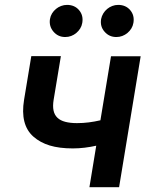

<svg xmlns="http://www.w3.org/2000/svg" viewBox="-20 -780 625 800"><path d="M80.3 -364.3 110.4 -546.2H233.7L203.5 -364.3Q199.2 -338.1 203.1 -319.6Q207 -301.1 219.3 -289.4Q231.5 -277.7 252 -272.4Q272.4 -267 300.8 -267Q326.3 -267 350.1 -270.1Q373.9 -273.1 398.4 -278.8L442.5 -545.5H566.1L476.2 0H352.6L381 -172.9Q357.2 -167.6 332.6 -164.6Q307.9 -161.6 283.4 -161.6Q227.3 -161.6 187.1 -173.8Q147 -186.1 119 -210.9Q63.2 -260.3 80.3 -364.3ZM188.2 -700.6Q190.3 -713.4 196.9 -724.1Q203.5 -734.7 213.1 -742.7Q222.7 -750.7 234.6 -755.1Q246.4 -759.6 259.2 -759.6Q290.8 -759.6 309.3 -737.9Q328.1 -715.9 322.8 -684.7Q320.7 -671.9 314.1 -661.2Q307.5 -650.6 297.9 -642.6Q288.4 -634.6 276.5 -630.1Q264.6 -625.7 251.8 -625.7Q221.9 -625.7 202.8 -648.1Q183.6 -670.5 188.2 -700.6ZM401.3 -700.6Q403.8 -713.1 410.3 -723.9Q416.9 -734.7 426.5 -742.7Q436.1 -750.7 447.8 -755.1Q459.5 -759.6 472.3 -759.6Q503.9 -759.6 522.4 -737.9Q541.2 -715.9 535.9 -684.7Q533.7 -671.9 527.2 -661.2Q520.6 -650.6 511 -642.6Q501.4 -634.6 489.5 -630.1Q477.6 -625.7 464.8 -625.7Q434.7 -625.7 415.5 -648.1Q396.3 -669.7 401.3 -700.6Z"/></svg>

Font: Inter P Semi Bold
Style: Italic
Weight: 600
Italic angle: 9.39999°
Designer: Rasmus Andersson
Foundry: rsms
Version: Version 3.018;git-588b23468